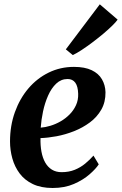

<svg xmlns="http://www.w3.org/2000/svg" viewBox="-20 -880 578 910"><path d="M448 -101Q434.5 -80 404.5 -53.8Q374.5 -27.5 330.5 -8.2Q286.5 11 229.5 11Q174.5 11 135.8 -7.5Q97 -26 73.2 -57.8Q49.5 -89.5 38.5 -129Q27.5 -168.5 27.5 -209.5Q27.5 -284 50.5 -348.2Q73.5 -412.5 114.5 -460.8Q155.5 -509 210.8 -536Q266 -563 330.5 -563Q382 -563 414.8 -547.2Q447.5 -531.5 463.2 -504.2Q479 -477 480 -443Q480.5 -396 460.2 -360.5Q440 -325 406 -299.8Q372 -274.5 330.8 -258.2Q289.5 -242 248 -234.2Q206.5 -226.5 172 -225.5Q171 -190.5 176.5 -161Q182 -131.5 194.2 -109.8Q206.5 -88 226 -76Q245.5 -64 272 -64Q306.5 -64 334.2 -75.2Q362 -86.5 384 -104.8Q406 -123 423 -142.5ZM300.5 -505.5Q269.5 -505.5 246.5 -483.8Q223.5 -462 208 -427Q192.5 -392 184 -352Q175.5 -312 173 -275Q194.5 -276.5 219.2 -284Q244 -291.5 267.5 -305Q291 -318.5 310 -337.8Q329 -357 340.2 -381.5Q351.5 -406 350.5 -435.5Q349.5 -471 336.8 -488.2Q324 -505.5 300.5 -505.5ZM292 -646 453 -859.5 537.5 -787Q530.5 -776.5 512.5 -758.8Q494.5 -741 469.8 -720.2Q445 -699.5 418.5 -679.5Q392 -659.5 367.2 -643.2Q342.5 -627 325 -619Z"/></svg>

Font: Merriweather 36pt
Style: Bold Italic
Weight: 700
Italic angle: -7.8°
Version: Version 2.101